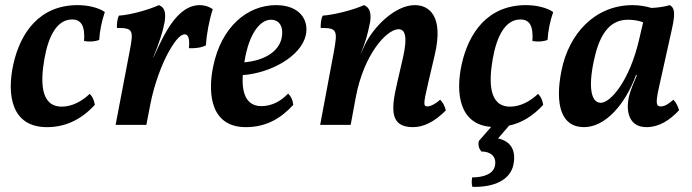

<svg xmlns="http://www.w3.org/2000/svg" viewBox="-20 -487 2698 749"><path d="M163 9C231 9 294 -17 350 -78C347 -96 342 -109 330 -121C300 -92 261 -71 221 -71C137 -71 138 -169 153 -256C168 -343 201 -411 261 -411C297 -411 312 -386 308 -327C329 -323 351 -325 367 -331C369 -367 377 -405 389 -440C365 -457 324 -467 283 -467C133 -467 59 -358 32 -236C6 -118 24 9 163 9Z M600 -467C560 -449 490 -429 444 -426C437 -413 436 -395 436 -378C500 -378 502 -370 485 -283L431 0H551L566 -78C582 -162 613 -239 636 -281C669 -341 688 -353 701 -353C713 -353 721 -339 717 -299C742 -298 766 -301 783 -310C786 -354 796 -408 810 -451C795 -462 777 -467 759 -467C693 -467 643 -401 600 -309L579 -264H578C600 -316 616 -366 622 -400C628 -437 623 -458 600 -467Z M1057 -467C947 -467 843 -385 811 -225C789 -114 806 9 939 9C1019 9 1077 -26 1124 -78C1122 -97 1116 -110 1104 -122C1073 -89 1036 -73 1000 -73C938 -73 923 -128 927 -194C1037 -202 1155 -268 1173 -350C1186 -411 1147 -467 1057 -467ZM1079 -340C1068 -284 1008 -250 933 -244C933 -245 934 -247 934 -249C952 -359 996 -410 1037 -410C1071 -410 1087 -381 1079 -340Z M1697 -98C1681 -83 1660 -72 1648 -72C1632 -72 1630 -77 1650 -162L1676 -273C1712 -426 1653 -467 1598 -467C1522 -467 1437 -383 1403 -311L1387 -277V-278C1403 -316 1414 -349 1424 -402C1429 -437 1422 -458 1400 -467C1361 -449 1284 -429 1239 -426C1232 -413 1231 -395 1231 -378C1295 -378 1298 -370 1282 -283L1229 0H1348L1368 -108C1399 -274 1488 -373 1535 -373C1560 -373 1571 -345 1552 -262L1528 -158C1505 -58 1502 9 1591 9C1633 9 1675 -12 1719 -56C1716 -72 1708 -87 1697 -98Z M2116 -331C2118 -367 2126 -405 2138 -440C2114 -457 2073 -467 2032 -467C1882 -467 1808 -358 1781 -236C1756 -121 1773 -1 1896 8L1848 63C1844 80 1849 94 1858 104C1893 104 1918 123 1911 159C1905 190 1870 205 1822 205C1820 217 1819 231 1823 242C1910 244 1971 214 1983 155C1994 98 1972 64 1923 53L1966 3C2013 -7 2058 -33 2099 -78C2096 -96 2091 -109 2079 -121C2049 -92 2010 -71 1970 -71C1886 -71 1887 -169 1902 -256C1917 -343 1950 -411 2010 -411C2046 -411 2061 -386 2057 -327C2078 -323 2100 -325 2116 -331Z M2607 -98C2585 -79 2572 -72 2558 -72C2538 -72 2537 -86 2553 -157L2601 -373C2617 -443 2609 -457 2593 -467C2573 -461 2547 -457 2521 -456C2502 -462 2474 -467 2448 -467C2302 -467 2199 -357 2170 -210C2144 -77 2170 9 2258 9C2343 9 2420 -82 2461 -194H2465C2455 -171 2441 -139 2436 -119C2421 -68 2425 9 2502 9C2551 9 2593 -18 2629 -57C2625 -72 2617 -88 2607 -98ZM2324 -86C2286 -86 2274 -145 2297 -252C2316 -340 2351 -410 2429 -410C2449 -410 2471 -407 2489 -400L2474 -336C2436 -170 2361 -86 2324 -86Z"/></svg>

Font: Vollkorn Semibold
Style: Italic
Weight: 600
Italic angle: -11°
Designer: Friedrich Althausen
Foundry: Friedrich Althausen
Version: Version 4.015;PS 004.015;hotconv 1.0.88;makeotf.lib2.5.64775